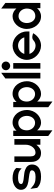

<svg xmlns="http://www.w3.org/2000/svg" viewBox="1130 -1821 891 3191"><g transform="rotate(-90 1575.5 -225.5)"><path d="M16 -324C16 -239 85 -212 152 -200C202 -190 265 -189 306 -175C327 -168 340 -161 340 -142C340 -99 296 -80 231 -80C152 -80 111 -94 53 -147L32 -166L49 -53L51 -51C103 0 169 11 236 11C380 11 437 -57 437 -137C437 -203 396 -235 348 -253C286 -277 198 -270 142 -290C123 -297 113 -303 113 -320C113 -355 156 -371 215 -371C287 -371 324 -358 357 -326L372 -311L380 -398L378 -401C342 -447 271 -462 210 -462C99 -462 16 -400 16 -324Z M480 -151C480 -56 532 11 627 11C689 11 734 -23 766 -67V0H860V-432H766V-246C766 -195 748 -155 725 -127C704 -102 675 -81 635 -81C592 -81 572 -112 572 -161V-432H480Z M911 131 1005 200V-53C1036 -17 1077 11 1135 11C1234 11 1343 -84 1343 -225C1343 -343 1264 -462 1135 -462C1076 -462 1032 -434 999 -396V-451H911ZM1005 -225C1005 -308 1051 -367 1130 -367C1199 -367 1245 -301 1245 -225C1245 -156 1203 -88 1130 -88C1053 -88 1005 -156 1005 -225Z M1389 131 1483 200V-53C1514 -17 1555 11 1613 11C1712 11 1821 -84 1821 -225C1821 -343 1742 -462 1613 -462C1554 -462 1510 -434 1477 -396V-451H1389ZM1483 -225C1483 -308 1529 -367 1608 -367C1677 -367 1723 -301 1723 -225C1723 -156 1681 -88 1608 -88C1531 -88 1483 -156 1483 -225Z M1867 0H1961V-651L1867 -582Z M2004 -573C2004 -533 2037 -502 2076 -502C2115 -502 2148 -533 2148 -573C2148 -613 2115 -644 2076 -644C2037 -644 2004 -613 2004 -573ZM2030 0H2123V-451H2030Z M2176 -226C2176 -95 2290 11 2413 11C2494 11 2569 -37 2613 -109L2619 -119L2609 -123C2608 -123 2542 -152 2503 -117C2479 -94 2447 -80 2413 -80C2349 -80 2295 -122 2275 -182H2648V-224C2648 -356 2536 -462 2413 -462C2290 -462 2176 -357 2176 -226ZM2275 -267C2294 -327 2348 -371 2413 -371C2478 -371 2532 -328 2550 -267Z M2690 -226C2690 -108 2770 11 2899 11C2958 11 3002 -17 3035 -55V0H3122V-582L3029 -651V-399C2999 -435 2957 -462 2899 -462C2800 -462 2690 -367 2690 -226ZM2788 -226C2788 -295 2830 -363 2903 -363C2980 -363 3029 -295 3029 -226C3029 -143 2982 -84 2903 -84C2834 -84 2788 -150 2788 -226Z"/></g></svg>

Font: Charger Pro
Style: ExBdNar
Weight: 400
Designer: Jasper
Foundry: Cannot Into Space Fonts
Version: Version 1.09